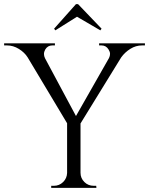

<svg xmlns="http://www.w3.org/2000/svg" viewBox="-30 -910 722 930"><path d="M338 -890H348L462 -771L456 -763L343 -829L238 -763L232 -771ZM672 -690H658Q628 -690 601.5 -673.5Q575 -657 557 -632L360 -312V-73Q360 -47 378.5 -28.5Q397 -10 424 -10H436L437 0H218V-10H231Q257 -10 275.5 -28Q294 -46 295 -72V-313L104 -632Q89 -656 61.5 -673Q34 -690 4 -690H-10V-700H236V-690H223Q201 -690 189 -670Q183 -659 183 -648.5Q183 -638 188 -628L338 -348L498 -629Q503 -639 503 -649Q503 -659 496 -670Q484 -690 462 -690H450V-700H672Z"/></svg>

Font: Cinzel Decorative
Style: Regular
Weight: 400
Designer: Natanael Gama
Version: Version 1.001;PS 001.001;hotconv 1.0.56;makeotf.lib2.0.21325